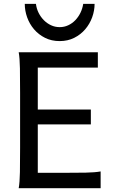

<svg xmlns="http://www.w3.org/2000/svg" viewBox="-20 -987 606 1007"><path d="M456.5 -412.6V-334.5H178.2V-80.6H307.1Q379.9 -80.6 429.2 -81.5Q478.5 -82.5 507.8 -87.9V0H78.1Q83.5 -29.3 84.5 -84.7Q85.4 -140.1 85.4 -212.4V-500.5Q85.4 -572.8 84.5 -628.2Q83.5 -683.6 78.1 -712.9H493.2V-632.3H178.2V-412.6ZM476.1 -966.8Q476.1 -931.2 463.4 -896.2Q450.7 -861.3 427 -833.5Q403.3 -805.7 369.4 -788.6Q335.4 -771.5 293 -771.5Q250 -771.5 216.1 -788.6Q182.1 -805.7 158.4 -833.5Q134.8 -861.3 122.3 -896.2Q109.9 -931.2 109.9 -966.8H168.5Q171.4 -941.9 182.4 -919.9Q193.4 -897.9 210 -881.1Q226.6 -864.3 247.8 -854.5Q269 -844.7 293 -844.7Q316.9 -844.7 337.9 -854.5Q358.9 -864.3 375 -881.1Q391.1 -897.9 401.9 -919.9Q412.6 -941.9 416.5 -966.8Z"/></svg>

Font: Andika Eur
Style: Regular
Weight: 400
Designer: Victor Gaultney, Annie Olsen, Julie Remington, Don Collingsworth, Eric Hays, Becca Hirsbrunner
Foundry: SIL International
Version: Version 5.000